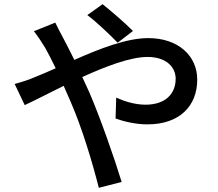

<svg xmlns="http://www.w3.org/2000/svg" viewBox="-20 -839 1040 917"><path d="M542 -635 615 -691C579 -728 504 -792 470 -819L397 -767C439 -736 505 -673 542 -635ZM50 -438 98 -337C142 -357 209 -392 284 -429L317 -354C372 -228 421 -64 452 58L561 30C527 -82 458 -279 407 -397L373 -471C485 -522 602 -567 685 -567C773 -567 819 -519 819 -463C819 -391 770 -339 675 -339C626 -339 576 -354 535 -373L532 -273C570 -259 628 -245 684 -245C838 -245 922 -333 922 -459C922 -571 833 -657 688 -657C584 -657 455 -606 335 -553C316 -591 298 -627 281 -659C271 -677 252 -714 244 -731L142 -690C159 -668 182 -634 195 -612C211 -584 228 -550 246 -513C208 -496 173 -481 140 -468C123 -460 84 -447 50 -438Z"/></svg>

Font: GenYoGothic2 TW M
Style: Regular
Weight: 500
Version: Version 2.100;PS 2.1;hotconv 16.6.51;makeotf.lib2.5.65220 DE